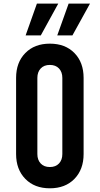

<svg xmlns="http://www.w3.org/2000/svg" viewBox="-20 -1002 539 1038"><path d="M249.5 16Q166.5 16 116.8 -35Q67 -86 67 -169V-581Q67 -664.5 116.8 -715.2Q166.5 -766 249.5 -766Q333 -766 382.5 -715.2Q432 -664.5 432 -581V-169Q432 -86 382.5 -35Q333 16 249.5 16ZM249.5 -99Q281 -99 299 -118.2Q317 -137.5 317 -169V-581Q317 -612.5 299 -631.8Q281 -651 249.5 -651Q218 -651 200 -631.8Q182 -612.5 182 -581V-169Q182 -137.5 200 -118.2Q218 -99 249.5 -99ZM118.5 -810.5 179.5 -982.5H295L200.5 -810.5ZM289.5 -810.5 351 -982.5H466.5L371.5 -810.5Z"/></svg>

Font: Mohave Light SemiBold
Style: Regular
Weight: 600
Version: Version 2.003